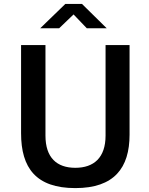

<svg xmlns="http://www.w3.org/2000/svg" viewBox="-20 -954 765 984"><path d="M425 -809H527L400 -934H315L186 -809H283L357 -880ZM644 -264V-723H521V-259C521 -146 461 -94 366 -94C271 -94 213 -146 213 -259V-723H88V-271C88 -93 165 10 366 10C565 10 644 -93 644 -264Z"/></svg>

Font: United Sans SemiBold
Style: Regular
Weight: 600
Designer: Pablo Impallari, Rodrigo Fuenzalida (Modified by Dan O. Williams)
Version: Version 1.000;PS 001.000;hotconv 1.0.88;makeotf.lib2.5.64775